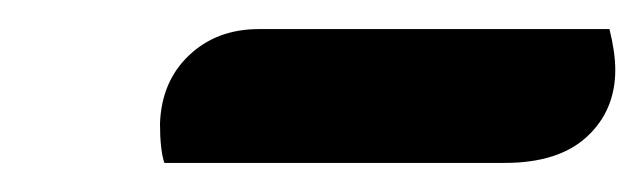

<svg xmlns="http://www.w3.org/2000/svg" viewBox="-20 -734 443 132"><path d="M403 -686Q403 -658 383.5 -640Q364 -622 327 -622H93Q90 -631 90 -649Q91 -678 110 -696Q129 -714 158 -714H399Q403 -698 403 -686Z"/></svg>

Font: Sansita ExtraBold Italic
Style: Regular
Weight: 800
Italic angle: -11°
Designer: Pablo Cosgaya
Foundry: Omnibus-Type
Version: Version 1.006